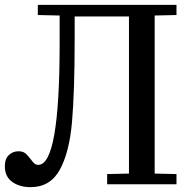

<svg xmlns="http://www.w3.org/2000/svg" viewBox="-20 -760 780 792"><path d="M708 -42 618 -44V-696L708 -698V-740H136V-698L226 -696V-580Q226 -80 138 -80Q128 -80 121.5 -86Q115 -92 106 -104Q94 -120 84 -128Q74 -136 56 -136Q33 -136 16.5 -120.5Q0 -105 0 -74Q0 -32 30 -10Q60 12 106 12Q187 12 226.5 -59.5Q266 -131 277 -256.5Q288 -382 288 -604V-692H512V-44L422 -42V0H708Z"/></svg>

Font: Minipax
Style: Regular
Weight: 400
Designer: Raphaël Ronot, Igor Stepanchenko (Cyrillic)
Foundry: steppetype
Version: Version 1.002